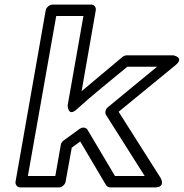

<svg xmlns="http://www.w3.org/2000/svg" viewBox="-20 -795 804 840"><path d="M328 -231 258 -180C251 -175 247 -168 246 -161L222 -25H102L226 -725H345L276 -334C276 -334 277 -281 316 -317C386 -381 463 -441 537 -503H667L452 -326C441 -317 438 -302 444 -292L613 -25H483L363 -227C357 -237 342 -241 328 -231ZM331 -176 444 15C447 20 454 25 462 25H657C707 25 683 -16 683 -16L499 -306L748 -510C789 -544 738 -553 738 -553H535C530 -553 522 -551 516 -546C457 -496 397 -447 337 -396L399 -750C401 -761 394 -775 379 -775H210C199 -775 183 -765 180 -750L48 0C46 11 54 25 69 25H238C249 25 264 15 267 0L294 -149Z"/></svg>

Font: Asimov
Style: XWidOuIt
Weight: 500
Designer: Google
Version: Version 2.000980; 2014